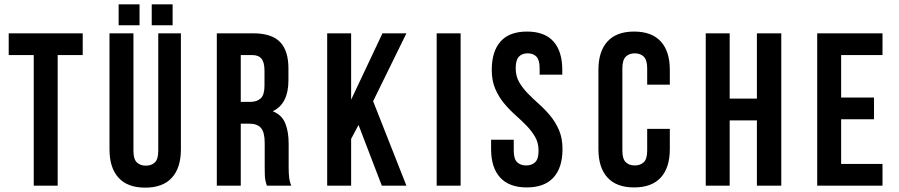

<svg xmlns="http://www.w3.org/2000/svg" viewBox="-20 -853 4128 882"><path d="M20 -700H360V-600H245V0H135V-600H20Z M593 -700V-160Q593 -122 608.5 -107Q624 -92 650 -92Q676 -92 691.5 -107Q707 -122 707 -160V-700H811V-167Q811 -82 769.5 -36.5Q728 9 647 9Q566 9 524.5 -36.5Q483 -82 483 -167V-700ZM621 -833V-737H525V-833ZM773 -833V-737H677V-833Z M1206 0Q1204 -7 1202 -13Q1200 -19 1198.5 -28Q1197 -37 1196.5 -51Q1196 -65 1196 -86V-196Q1196 -245 1179 -265Q1162 -285 1124 -285H1086V0H976V-700H1142Q1228 -700 1266.5 -660Q1305 -620 1305 -539V-484Q1305 -376 1233 -342Q1275 -325 1290.5 -286.5Q1306 -248 1306 -193V-85Q1306 -59 1308 -39.5Q1310 -20 1318 0ZM1086 -600V-385H1129Q1160 -385 1177.5 -401Q1195 -417 1195 -459V-528Q1195 -566 1181.5 -583Q1168 -600 1139 -600Z M1627 -279 1593 -215V0H1483V-700H1593V-395L1737 -700H1847L1694 -388L1847 0H1734Z M1986 -700H2096V0H1986Z M2239 -532Q2239 -617 2279.5 -662.5Q2320 -708 2401 -708Q2482 -708 2522.5 -662.5Q2563 -617 2563 -532V-510H2459V-539Q2459 -577 2444.5 -592.5Q2430 -608 2404 -608Q2378 -608 2363.5 -592.5Q2349 -577 2349 -539Q2349 -503 2365 -475.5Q2381 -448 2405 -423.5Q2429 -399 2456.5 -374.5Q2484 -350 2508 -321Q2532 -292 2548 -255Q2564 -218 2564 -168Q2564 -83 2522.5 -37.5Q2481 8 2400 8Q2319 8 2277.5 -37.5Q2236 -83 2236 -168V-211H2340V-161Q2340 -123 2355.5 -108Q2371 -93 2397 -93Q2423 -93 2438.5 -108Q2454 -123 2454 -161Q2454 -197 2438 -224.5Q2422 -252 2398 -276.5Q2374 -301 2346.5 -325.5Q2319 -350 2295 -379Q2271 -408 2255 -445Q2239 -482 2239 -532Z M3057 -261V-168Q3057 -83 3015.5 -37.5Q2974 8 2893 8Q2812 8 2770.5 -37.5Q2729 -83 2729 -168V-532Q2729 -617 2770.5 -662.5Q2812 -708 2893 -708Q2974 -708 3015.5 -662.5Q3057 -617 3057 -532V-464H2953V-539Q2953 -577 2937.5 -592.5Q2922 -608 2896 -608Q2870 -608 2854.5 -592.5Q2839 -577 2839 -539V-161Q2839 -123 2854.5 -108Q2870 -93 2896 -93Q2922 -93 2937.5 -108Q2953 -123 2953 -161V-261Z M3332 0H3222V-700H3332V-400H3457V-700H3569V0H3457V-300H3332Z M3844 -405H3995V-305H3844V-100H4034V0H3734V-700H4034V-600H3844Z"/></svg>

Font: Bebas Neue Bold
Style: Regular
Weight: 700
Designer: Ryoichi Tsunekawa & LGV (GE)
Foundry: Free Software Foundation, Inc.
Version: Version 1.003 August 13, 2016